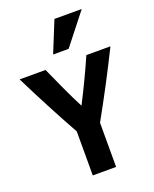

<svg xmlns="http://www.w3.org/2000/svg" viewBox="-180 -1070 943 1176"><g transform="rotate(-20 292.0 -482.5)"><path d="M342 -771 501 -973H323L241 -771ZM588 -698H431Q400 -627 366 -556Q332 -485 297 -417Q262 -485 229 -556.5Q196 -628 165 -698H-4Q49 -591 103.5 -487Q158 -383 216 -279V8H368V-280Q425 -382 480 -486.5Q535 -591 588 -698Z"/></g></svg>

Font: Repo Bold
Style: Bold
Weight: 700
Designer: Stefan Peev
Foundry: Context Ltd
Version: Version 1.502